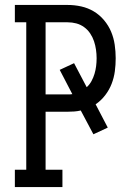

<svg xmlns="http://www.w3.org/2000/svg" viewBox="-20 -755 540 775"><path d="M40 0V-70H86V-665H40V-735H253Q281 -735 308 -729Q335 -723 358.5 -709Q382 -695 400 -673.5Q418 -652 428.5 -627Q439 -602 443 -574.5Q447 -547 447 -520Q447 -493 443.5 -467Q440 -441 430.5 -416.5Q421 -392 404.5 -370.5Q388 -349 366 -334L415 -240L357 -213L306 -309Q293 -306 280 -305Q267 -304 253 -304H164V-70H232V0ZM164 -374H253Q258 -374 262.5 -374Q267 -374 272 -375L221 -473L279 -500L330 -403Q342 -414 349.5 -428Q357 -442 361.5 -457Q366 -472 368 -488Q370 -504 370 -520Q370 -537 367.5 -554.5Q365 -572 359.5 -588.5Q354 -605 344 -620Q334 -635 319.5 -645.5Q305 -656 288 -660.5Q271 -665 253 -665H164Z"/></svg>

Font: Iosevka Curly Slab
Style: Regular
Weight: 400
Monospace: yes
Designer: Belleve Invis
Foundry: Belleve Invis
Version: Version 22.1.2; ttfautohint (v1.8.4)